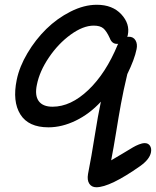

<svg xmlns="http://www.w3.org/2000/svg" viewBox="-20 -559 651 801"><path d="M381.8 222.2Q362.3 222.2 352.5 207.3Q342.8 192.4 347.2 167Q361.8 93.3 375.2 7.6Q388.7 -78.1 400.9 -134.8Q353.5 -83.5 295.9 -55.7Q238.3 -27.8 182.1 -27.8Q98.6 -27.8 64.9 -81.8Q31.2 -135.7 49.8 -226.1Q61 -280.8 94.5 -337.2Q127.9 -393.6 173.1 -438Q218.3 -482.4 274.4 -510.7Q330.6 -539.1 383.8 -539.1Q449.2 -539.1 486.1 -499.3Q522.9 -459.5 513.2 -413.1Q513.2 -410.6 511.2 -404.8Q512.2 -404.8 514.2 -405.3Q516.1 -405.8 517.1 -405.8Q536.6 -405.8 545.4 -390.6Q554.2 -375.5 549.8 -354Q541.5 -312 511.2 -250Q494.6 -180.7 484.6 -125.7Q474.6 -70.8 464.4 -7.1Q454.1 56.6 443.8 109.9Q466.8 96.7 495.4 79.3Q523.9 62 535.2 55.4Q546.4 48.8 559.8 43.5Q573.2 38.1 584 38.1Q598.1 38.1 605.5 48.8Q612.8 59.6 609.9 76.2Q604.5 105.5 564.9 133.8Q439 222.2 381.8 222.2ZM133.8 -205.1Q124.5 -160.6 141.6 -137.2Q158.7 -113.8 199.2 -113.8Q275.4 -113.8 348.6 -183.6Q421.9 -253.4 471.2 -373Q471.7 -373.5 472.2 -374.5Q472.7 -375.5 473.1 -376H467.8Q446.8 -376 438 -399.9Q424.3 -429.7 410.9 -440.9Q397.5 -452.1 371.1 -452.1Q326.7 -452.1 274.9 -414.6Q223.1 -377 184.1 -319.3Q145 -261.7 133.8 -205.1Z"/></svg>

Font: Shantell Sans Bouncy
Style: Italic
Weight: 400
Italic angle: -11.31°
Designer: Stephen Nixon, Anya Danilova, Shantell Martin
Foundry: Arrow Type
Version: Version 1.006;[9816181b4]